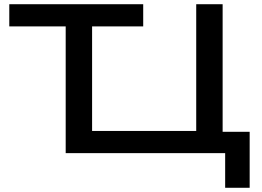

<svg xmlns="http://www.w3.org/2000/svg" viewBox="-20 -725 1241 909"><path d="M1046 164V0H291V-600H24V-705H658V-600H416V-105H909V-705H1034V-101H1162V164Z"/></svg>

Font: Nunito Sans 7pt Expanded SemiBold
Style: Regular
Weight: 600
Width: 7
Designer: Vernon Adams
Foundry: Vernon Adams
Version: Version 3.101;gftools[0.9.27]